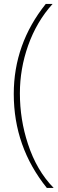

<svg xmlns="http://www.w3.org/2000/svg" viewBox="-20 -688 285 947"><path d="M210.9 238.8Q47.9 36.1 47.9 -224.6Q47.9 -471.2 205.6 -668.5H239.3Q160.6 -581.5 118.7 -463.4Q78.1 -348.6 78.1 -228Q78.1 -98.1 117.7 21.5Q160.6 153.3 244.6 238.8Z"/></svg>

Font: Atsinvsda
Style: Italic
Weight: 400
Italic angle: -12°
Designer: Al Webster
Foundry: Al Webster and Michael Everson
Version: Version 2.000